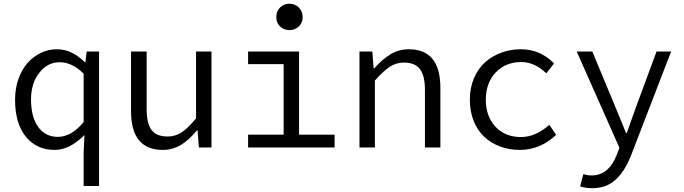

<svg xmlns="http://www.w3.org/2000/svg" viewBox="-20 -784 3638 1021"><path d="M424.8 205.1V26.9L429.2 -65.9Q350.1 13.2 271 13.2Q174.3 13.2 117.2 -57.4Q60.1 -127.9 60.1 -253.9Q60.1 -314 78.4 -365Q96.7 -416 127.2 -450Q157.7 -483.9 197.5 -502.9Q237.3 -522 280.8 -522Q323.7 -522 359.6 -504.9Q395.5 -487.8 431.2 -453.1H434.1L440.9 -509.8H506.8V205.1ZM288.1 -56.2Q359.4 -56.2 424.8 -134.8V-392.1Q363.8 -453.1 296.9 -453.1Q232.9 -453.1 189 -397.2Q145 -341.3 145 -254.9Q145 -162.1 182.9 -109.1Q220.7 -56.2 288.1 -56.2Z M845.7 13.2Q676.8 13.2 676.8 -192.9V-509.8H759.8V-204.1Q759.8 -128.4 785.6 -93.3Q811.5 -58.1 871.6 -58.1Q912.6 -58.1 946.5 -80.6Q980.5 -103 1022.5 -154.8V-509.8H1104.5V0H1037.6L1030.8 -89.8H1026.4Q986.3 -40.5 942.6 -13.7Q898.9 13.2 845.7 13.2Z M1449.2 -692.9Q1449.2 -724.1 1469.2 -744.1Q1489.3 -764.2 1519 -764.2Q1548.8 -764.2 1569.1 -744.1Q1589.4 -724.1 1589.4 -692.9Q1589.4 -662.6 1569.1 -643.3Q1548.8 -624 1519 -624Q1489.3 -624 1469.2 -643.3Q1449.2 -662.6 1449.2 -692.9ZM1299.3 0V-67.9H1488.3V-442.9H1299.3V-509.8H1570.3V-67.9H1759.3V0Z M1891.6 0V-509.8H1960L1966.8 -420.9H1970.7Q2013.2 -469.2 2056.9 -495.6Q2100.6 -522 2153.8 -522Q2321.8 -522 2321.8 -316.9V0H2239.7V-306.2Q2239.7 -380.9 2213.4 -416Q2187 -451.2 2127.9 -451.2Q2086.4 -451.2 2053 -429.2Q2019.5 -407.2 1973.6 -356V0Z M2744.6 13.2Q2687.5 13.2 2638.9 -5.1Q2590.3 -23.4 2554.7 -56.9Q2519 -90.3 2498.8 -141.1Q2478.5 -191.9 2478.5 -253.9Q2478.5 -316.4 2500.2 -367.7Q2522 -418.9 2559.1 -452.4Q2596.2 -485.8 2645.3 -503.9Q2694.3 -522 2749.5 -522Q2853 -522 2926.3 -446.8L2885.3 -394Q2822.3 -454.1 2752.4 -454.1Q2668.5 -454.1 2616 -398.7Q2563.5 -343.3 2563.5 -253.9Q2563.5 -164.6 2615 -109.9Q2666.5 -55.2 2750.5 -55.2Q2827.6 -55.2 2901.4 -120.1L2937.5 -66.9Q2852.1 13.2 2744.6 13.2Z M3128.9 216.8Q3093.3 216.8 3064.9 207L3082 142.1Q3105 148.9 3126 148.9Q3217.3 148.9 3260.3 38.1L3273.9 2L3046.9 -509.8H3129.9L3249 -223.1Q3260.3 -196.8 3282.7 -141.4Q3305.2 -85.9 3309.1 -76.2H3313Q3316.4 -85.4 3335.7 -140.9Q3355 -196.3 3365.2 -223.1L3471.2 -509.8H3548.8L3335.9 42Q3304.2 124 3254.9 170.4Q3205.6 216.8 3128.9 216.8Z"/></svg>

Font: Office Code Pro D
Style: Regular
Weight: 400
Designer: Nathan Rutzky & Paul D. Hunt
Foundry: Adobe Systems Incorporated
Version: Version 1.004;PS 001.004;hotconv 1.0.70;makeotf.lib2.5.58329